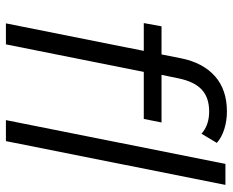

<svg xmlns="http://www.w3.org/2000/svg" viewBox="-89 -698 787 649"><g transform="rotate(90 304.5 -373.5)"><path d="M59 0 152 -466H58L69 -526H164L177 -592Q192 -666 237.5 -706.5Q283 -747 357 -747Q389 -747 417 -738Q445 -729 463 -713L432 -661Q403 -687 357 -687Q310 -687 283 -662Q256 -637 245 -584L233 -526H394L382 -466H223L130 0ZM386 0 534 -742H605L457 0Z"/></g></svg>

Font: Montserrat
Style: Italic
Weight: 400
Italic angle: -11.3°
Designer: Julieta Ulanovsky
Foundry: Julieta Ulanovsky
Version: Version 9.000; ttfautohint (v1.8.4.7-5d5b)